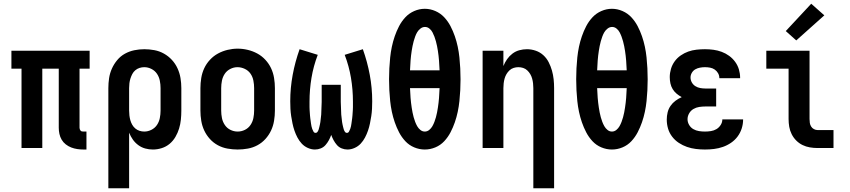

<svg xmlns="http://www.w3.org/2000/svg" viewBox="-20 -791 4540 1026"><path d="M425 8Q409 8 392.5 5.5Q376 3 360.5 -3Q345 -9 331.5 -19.5Q318 -30 309.5 -44.5Q301 -59 297.5 -75.5Q294 -92 294 -108V-424H206V0H95V-424H41V-520H459V-424H405V-108Q405 -104 406.5 -100Q408 -96 410.5 -93Q413 -90 417 -89Q421 -88 425 -88H442V8Z M559 215V-320Q559 -347 563 -373.5Q567 -400 578 -424.5Q589 -449 606.5 -470Q624 -491 647.5 -504Q671 -517 697.5 -522.5Q724 -528 751 -528Q778 -528 805 -523Q832 -518 856 -504.5Q880 -491 898.5 -471Q917 -451 928.5 -426Q940 -401 944.5 -374Q949 -347 949 -320V-200Q949 -176 946.5 -151.5Q944 -127 937 -104Q930 -81 917.5 -59.5Q905 -38 886.5 -22.5Q868 -7 844.5 0.5Q821 8 797 8Q776 8 756 2.5Q736 -3 719 -15.5Q702 -28 690 -45Q678 -62 670 -82V215ZM751 -88Q771 -88 789.5 -97.5Q808 -107 819 -123.5Q830 -140 834 -160Q838 -180 838 -200V-320Q838 -340 834 -360Q830 -380 819 -396.5Q808 -413 789.5 -422.5Q771 -432 751 -432Q738 -432 725.5 -428Q713 -424 703 -415.5Q693 -407 687 -395.5Q681 -384 677 -371.5Q673 -359 671.5 -346Q670 -333 670 -320V-200Q670 -187 671.5 -174Q673 -161 676.5 -148.5Q680 -136 686.5 -124.5Q693 -113 703 -104.5Q713 -96 725.5 -92Q738 -88 751 -88Z M1250 8Q1223 8 1195.5 3Q1168 -2 1144 -15Q1120 -28 1101.5 -48.5Q1083 -69 1071.5 -93.5Q1060 -118 1055.5 -145.5Q1051 -173 1051 -200V-320Q1051 -347 1055.5 -374.5Q1060 -402 1071.5 -426.5Q1083 -451 1102 -471.5Q1121 -492 1145 -505Q1169 -518 1196 -524.5Q1223 -531 1250 -531Q1277 -531 1304 -524.5Q1331 -518 1355 -505Q1379 -492 1398 -471.5Q1417 -451 1428.5 -426.5Q1440 -402 1444.5 -374.5Q1449 -347 1449 -320V-200Q1449 -173 1444.5 -145.5Q1440 -118 1428.5 -93.5Q1417 -69 1398.5 -48.5Q1380 -28 1356 -15Q1332 -2 1304.5 3Q1277 8 1250 8ZM1250 -88Q1270 -88 1288.5 -97Q1307 -106 1318.5 -123Q1330 -140 1334 -160Q1338 -180 1338 -200V-320Q1338 -340 1334 -360.5Q1330 -381 1318.5 -397.5Q1307 -414 1288 -423Q1269 -432 1249 -432Q1229 -432 1210.5 -422.5Q1192 -413 1181 -396.5Q1170 -380 1166 -360Q1162 -340 1162 -320V-200Q1162 -180 1166 -160Q1170 -140 1181.5 -123Q1193 -106 1211.5 -97Q1230 -88 1250 -88Z M1663 8Q1644 8 1625 -0.5Q1606 -9 1592.5 -23.5Q1579 -38 1569.5 -56Q1560 -74 1553.5 -93Q1547 -112 1543 -131.5Q1539 -151 1536 -170.5Q1533 -190 1532 -210Q1531 -230 1531 -250Q1531 -321 1544 -391Q1557 -461 1581 -528L1678 -498Q1655 -438 1644.5 -375Q1634 -312 1634 -248Q1634 -241 1634 -233.5Q1634 -226 1634 -218.5Q1634 -211 1634.5 -203.5Q1635 -196 1635.5 -189Q1636 -182 1636.5 -174.5Q1637 -167 1638 -159.5Q1639 -152 1640 -145Q1641 -138 1642 -130.5Q1643 -123 1644.5 -116Q1646 -109 1648.5 -102Q1651 -95 1655 -88Q1659 -81 1666 -81Q1673 -81 1677 -87Q1681 -93 1683 -99.5Q1685 -106 1686.5 -112.5Q1688 -119 1689.5 -125.5Q1691 -132 1692 -139Q1693 -146 1693.5 -152.5Q1694 -159 1695 -165.5Q1696 -172 1696.5 -179Q1697 -186 1697 -192.5Q1697 -199 1697.5 -206Q1698 -213 1698 -219.5Q1698 -226 1698.5 -233Q1699 -240 1699 -246.5Q1699 -253 1699 -260V-338H1801V-260Q1801 -253 1801 -246.5Q1801 -240 1801.5 -233Q1802 -226 1802 -219.5Q1802 -213 1802.5 -206Q1803 -199 1803 -192.5Q1803 -186 1803.5 -179Q1804 -172 1805 -165.5Q1806 -159 1806.5 -152.5Q1807 -146 1808 -139Q1809 -132 1810.5 -125.5Q1812 -119 1813.5 -112.5Q1815 -106 1817 -99.5Q1819 -93 1823 -87Q1827 -81 1834 -81Q1841 -81 1845 -88Q1849 -95 1851.5 -102Q1854 -109 1855.5 -116Q1857 -123 1858 -130.5Q1859 -138 1860 -145Q1861 -152 1862 -159.5Q1863 -167 1863.5 -174.5Q1864 -182 1864.5 -189Q1865 -196 1865.5 -203.5Q1866 -211 1866 -218.5Q1866 -226 1866 -233.5Q1866 -241 1866 -248Q1866 -312 1855.5 -375Q1845 -438 1822 -498L1919 -528Q1943 -461 1956 -391Q1969 -321 1969 -250Q1969 -230 1968 -210Q1967 -190 1964 -170.5Q1961 -151 1957 -131.5Q1953 -112 1946.5 -93Q1940 -74 1930.5 -56Q1921 -38 1907.5 -23.5Q1894 -9 1875 -0.5Q1856 8 1837 8Q1821 8 1806 2Q1791 -4 1780.5 -16Q1770 -28 1762.5 -42Q1755 -56 1750 -70Q1745 -56 1737.5 -42Q1730 -28 1719.5 -16Q1709 -4 1694 2Q1679 8 1663 8Z M2250 8Q2221 8 2193.5 -3.5Q2166 -15 2146 -36.5Q2126 -58 2112.5 -84Q2099 -110 2089.5 -137.5Q2080 -165 2074 -193.5Q2068 -222 2065 -251Q2062 -280 2060.5 -309Q2059 -338 2059 -368Q2059 -397 2060.5 -426Q2062 -455 2065 -484Q2068 -513 2074 -541.5Q2080 -570 2089.5 -597.5Q2099 -625 2112.5 -651Q2126 -677 2146 -698.5Q2166 -720 2193.5 -732Q2221 -744 2250 -744Q2279 -744 2306.5 -732Q2334 -720 2354 -698.5Q2374 -677 2387.5 -651Q2401 -625 2410.5 -597.5Q2420 -570 2426 -541.5Q2432 -513 2435 -484Q2438 -455 2439.5 -426Q2441 -397 2441 -367Q2441 -338 2439.5 -309Q2438 -280 2435 -251Q2432 -222 2426 -193.5Q2420 -165 2410.5 -137.5Q2401 -110 2387.5 -84Q2374 -58 2354 -36.5Q2334 -15 2306.5 -3.5Q2279 8 2250 8ZM2171 -415H2329Q2328 -428 2327.5 -441Q2327 -454 2326 -467Q2325 -480 2323.5 -493Q2322 -506 2320 -519Q2318 -532 2315.5 -544.5Q2313 -557 2309.5 -570Q2306 -583 2301.5 -595Q2297 -607 2291 -618.5Q2285 -630 2274.5 -638.5Q2264 -647 2251 -647Q2238 -647 2227 -638.5Q2216 -630 2209.5 -619Q2203 -608 2198.5 -595.5Q2194 -583 2190.5 -570.5Q2187 -558 2184.5 -545Q2182 -532 2180 -519.5Q2178 -507 2176.5 -494Q2175 -481 2174 -468Q2173 -455 2172.5 -442Q2172 -429 2171 -415ZM2250 -88Q2263 -88 2273.5 -96.5Q2284 -105 2290.5 -116.5Q2297 -128 2301.5 -140Q2306 -152 2309.5 -164.5Q2313 -177 2315.5 -190Q2318 -203 2320 -216Q2322 -229 2323.5 -242Q2325 -255 2326 -267.5Q2327 -280 2327.5 -293Q2328 -306 2329 -320H2171Q2172 -306 2172.5 -293Q2173 -280 2174 -267.5Q2175 -255 2176.5 -242Q2178 -229 2180 -216Q2182 -203 2184.5 -190Q2187 -177 2190.5 -164.5Q2194 -152 2198.5 -140Q2203 -128 2209.5 -116.5Q2216 -105 2226.5 -96.5Q2237 -88 2250 -88Z M2830 215V-320Q2830 -333 2828.5 -346Q2827 -359 2823.5 -371.5Q2820 -384 2813.5 -395Q2807 -406 2797.5 -415Q2788 -424 2775.5 -428Q2763 -432 2750 -432Q2737 -432 2724.5 -428Q2712 -424 2702.5 -415Q2693 -406 2686.5 -395Q2680 -384 2676.5 -371.5Q2673 -359 2671.5 -346Q2670 -333 2670 -320V0H2559V-520H2670V-438Q2678 -458 2690 -475Q2702 -492 2718.5 -504.5Q2735 -517 2755 -522.5Q2775 -528 2796 -528Q2820 -528 2843 -520Q2866 -512 2883.5 -496Q2901 -480 2912 -458.5Q2923 -437 2929.5 -414Q2936 -391 2938.5 -367.5Q2941 -344 2941 -320V215Z M3250 8Q3221 8 3193.5 -3.5Q3166 -15 3146 -36.5Q3126 -58 3112.5 -84Q3099 -110 3089.5 -137.5Q3080 -165 3074 -193.5Q3068 -222 3065 -251Q3062 -280 3060.5 -309Q3059 -338 3059 -368Q3059 -397 3060.5 -426Q3062 -455 3065 -484Q3068 -513 3074 -541.5Q3080 -570 3089.5 -597.5Q3099 -625 3112.5 -651Q3126 -677 3146 -698.5Q3166 -720 3193.5 -732Q3221 -744 3250 -744Q3279 -744 3306.5 -732Q3334 -720 3354 -698.5Q3374 -677 3387.5 -651Q3401 -625 3410.5 -597.5Q3420 -570 3426 -541.5Q3432 -513 3435 -484Q3438 -455 3439.5 -426Q3441 -397 3441 -367Q3441 -338 3439.5 -309Q3438 -280 3435 -251Q3432 -222 3426 -193.5Q3420 -165 3410.5 -137.5Q3401 -110 3387.5 -84Q3374 -58 3354 -36.5Q3334 -15 3306.5 -3.5Q3279 8 3250 8ZM3171 -415H3329Q3328 -428 3327.5 -441Q3327 -454 3326 -467Q3325 -480 3323.5 -493Q3322 -506 3320 -519Q3318 -532 3315.5 -544.5Q3313 -557 3309.5 -570Q3306 -583 3301.5 -595Q3297 -607 3291 -618.5Q3285 -630 3274.5 -638.5Q3264 -647 3251 -647Q3238 -647 3227 -638.5Q3216 -630 3209.5 -619Q3203 -608 3198.5 -595.5Q3194 -583 3190.5 -570.5Q3187 -558 3184.5 -545Q3182 -532 3180 -519.5Q3178 -507 3176.5 -494Q3175 -481 3174 -468Q3173 -455 3172.5 -442Q3172 -429 3171 -415ZM3250 -88Q3263 -88 3273.5 -96.5Q3284 -105 3290.5 -116.5Q3297 -128 3301.5 -140Q3306 -152 3309.5 -164.5Q3313 -177 3315.5 -190Q3318 -203 3320 -216Q3322 -229 3323.5 -242Q3325 -255 3326 -267.5Q3327 -280 3327.5 -293Q3328 -306 3329 -320H3171Q3172 -306 3172.5 -293Q3173 -280 3174 -267.5Q3175 -255 3176.5 -242Q3178 -229 3180 -216Q3182 -203 3184.5 -190Q3187 -177 3190.5 -164.5Q3194 -152 3198.5 -140Q3203 -128 3209.5 -116.5Q3216 -105 3226.5 -96.5Q3237 -88 3250 -88Z M3747 8Q3723 8 3698.5 5Q3674 2 3651 -6Q3628 -14 3607.5 -27.5Q3587 -41 3572 -60.5Q3557 -80 3550 -103.5Q3543 -127 3543 -152Q3543 -171 3547.5 -190Q3552 -209 3563 -225Q3574 -241 3589.5 -252.5Q3605 -264 3623 -272Q3608 -280 3595.5 -290.5Q3583 -301 3574.5 -315Q3566 -329 3562.5 -345.5Q3559 -362 3559 -379Q3559 -401 3565.5 -423Q3572 -445 3585.5 -463.5Q3599 -482 3618 -495Q3637 -508 3658 -515.5Q3679 -523 3702 -525.5Q3725 -528 3747 -528Q3770 -528 3792.5 -525Q3815 -522 3836.5 -514Q3858 -506 3876.5 -492.5Q3895 -479 3908.5 -460.5Q3922 -442 3928.5 -420Q3935 -398 3935 -376Q3935 -375 3935 -374.5Q3935 -374 3935 -373H3824Q3824 -373 3824 -373.5Q3824 -374 3824 -374Q3824 -388 3817 -400Q3810 -412 3799 -419.5Q3788 -427 3774.5 -429.5Q3761 -432 3747 -432Q3734 -432 3720.5 -429.5Q3707 -427 3695.5 -420.5Q3684 -414 3677 -402Q3670 -390 3670 -377Q3670 -377 3670 -377Q3670 -377 3670 -377Q3670 -363 3677 -350.5Q3684 -338 3696 -330.5Q3708 -323 3722 -320.5Q3736 -318 3750 -318H3807V-222H3750Q3733 -222 3716.5 -219.5Q3700 -217 3685.5 -208.5Q3671 -200 3662.5 -185Q3654 -170 3654 -154Q3654 -138 3662.5 -123.5Q3671 -109 3685 -101Q3699 -93 3715 -90.5Q3731 -88 3747 -88Q3763 -88 3779 -90.5Q3795 -93 3808.5 -101Q3822 -109 3831 -123Q3840 -137 3840 -153H3951V-152Q3951 -152 3951 -152Q3951 -152 3951 -152Q3951 -128 3943.5 -104.5Q3936 -81 3921.5 -61.5Q3907 -42 3886.5 -28Q3866 -14 3843 -6Q3820 2 3796 5Q3772 8 3747 8Z M4349 0Q4328 0 4307.5 -3.5Q4287 -7 4268.5 -16Q4250 -25 4235 -40Q4220 -55 4210.5 -74Q4201 -93 4197.5 -113.5Q4194 -134 4194 -155V-424H4075V-520H4306V-155Q4306 -144 4307.5 -134Q4309 -124 4314.5 -115Q4320 -106 4329.5 -101Q4339 -96 4349 -96H4434V0ZM4235 -575 4179 -625 4315 -771 4385 -709Z"/></svg>

Font: Zed Mono
Style: Bold
Weight: 700
Monospace: yes
Designer: Belleve Invis
Foundry: Belleve Invis
Version: Version 1.0.0; ttfautohint (v1.8.4)